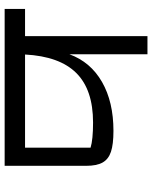

<svg xmlns="http://www.w3.org/2000/svg" viewBox="68 -738 670 847"><g transform="rotate(90 403.5 -315.0)"><path d="M712 -360V0H20V-90H140V-630H220V-286Q254 -379 342 -429.5Q430 -480 558 -480Q617 -480 650 -469Q683 -458 697.5 -432Q712 -406 712 -360ZM632 -90V-379Q597 -390 521 -390Q376 -390 302.5 -316Q229 -242 221 -90Z"/></g></svg>

Font: Changa
Style: Regular
Weight: 400
Designer: Eduardo Rodriguez Tunni
Foundry: Eduardo Rodriguez Tunni
Version: Version 2.002; ttfautohint (v1.5.10-5e6f)